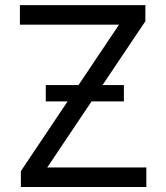

<svg xmlns="http://www.w3.org/2000/svg" viewBox="-20 -748 665 768"><path d="M63.5 0V-63.5L456.1 -649.4H59.6V-727.5H561.5V-663.1L168.9 -78.1H565.4V0ZM163.1 -342.3V-407.7H475.6V-342.3Z"/></svg>

Font: Inter
Style: Regular
Weight: 400
Designer: Rasmus Andersson
Foundry: rsms
Version: Version 4.000;git-8c9346024